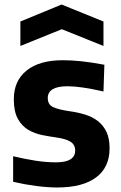

<svg xmlns="http://www.w3.org/2000/svg" viewBox="-20 -817 534 848"><path d="M70 -722 252 -797 437 -722V-614L253 -688L70 -614ZM233 11Q191 11 140.5 4.5Q90 -2 38 -14V-127Q88 -115 135.5 -107.5Q183 -100 227 -100Q312 -100 312 -152Q312 -178 291.5 -191Q271 -204 228 -210Q199 -214 166 -220.5Q133 -227 105 -243.5Q77 -260 59 -292Q41 -324 41 -379Q41 -460 97.5 -505.5Q154 -551 257 -551Q296 -551 339 -546.5Q382 -542 441 -531L437 -413Q384 -425 345.5 -430.5Q307 -436 278 -436Q191 -436 191 -384Q191 -355 214.5 -344Q238 -333 286 -326Q323 -321 355.5 -311Q388 -301 412 -282.5Q436 -264 450 -235Q464 -206 464 -162Q464 -78 404.5 -33.5Q345 11 233 11Z"/></svg>

Font: Encode Sans Narrow
Style: Bold
Weight: 700
Designer: Pablo Impallari, Andres Torresi
Foundry: Pablo Impallari, Andres Torresi
Version: Version 1.000; ttfautohint (v1.00) -l 8 -r 50 -G 200 -x 14 -